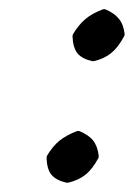

<svg xmlns="http://www.w3.org/2000/svg" viewBox="-20 -434 290 415"><path d="M136.7 -356 137.7 -359.9Q149.4 -379.9 164.3 -392.6Q179.2 -405.3 203.1 -414.1H207Q227.1 -405.8 237.1 -393.3Q247.1 -380.9 249.5 -359.9L248.5 -356Q235.8 -332 220.7 -319.6Q205.6 -307.1 183.1 -301.8H179.2Q156.7 -307.1 147.2 -319.1Q137.7 -331.1 136.7 -356ZM80.6 -92.8 81.5 -97.2Q93.3 -117.2 107.9 -129.4Q122.6 -141.6 147 -150.9H150.9Q171.4 -142.6 181.2 -130.4Q190.9 -118.2 193.4 -97.2L192.9 -92.8Q180.2 -68.8 165 -56.6Q149.9 -44.4 127.4 -39.1H123.5Q101.1 -44.4 91.3 -56.2Q81.5 -67.9 80.6 -92.8Z"/></svg>

Font: Linux Biolinum G
Style: Italic
Weight: 400
Italic angle: -12°
Designer: Philipp H. Poll
Foundry: Philipp H. Poll
Version: Version 0.5.1